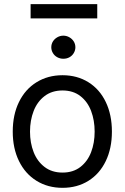

<svg xmlns="http://www.w3.org/2000/svg" viewBox="-20 -903 607 934"><path d="M42 -262.7Q42 -344.7 72.3 -406.7Q102.5 -468.8 157.7 -502.9Q212.9 -537.1 284.2 -537.1Q355.5 -537.1 410.2 -502.9Q464.8 -468.8 494.6 -406.7Q524.4 -344.7 524.4 -262.7Q524.4 -181.6 494.6 -119.6Q464.8 -57.6 410.2 -23.4Q355.5 10.7 284.2 10.7Q212.9 10.7 157.7 -23.4Q102.5 -57.6 72.3 -119.6Q42 -181.6 42 -262.7ZM440.4 -262.7Q440.4 -317.4 423.3 -362.8Q406.2 -408.2 371.1 -435.5Q335.9 -462.9 284.2 -462.9Q232.4 -462.9 196.8 -435.5Q161.1 -408.2 143.6 -362.8Q126 -317.4 126 -262.7Q126 -208 143.6 -163.1Q161.1 -118.2 196.8 -90.8Q232.4 -63.5 284.2 -63.5Q335.9 -63.5 371.1 -90.8Q406.2 -118.2 423.3 -163.1Q440.4 -208 440.4 -262.7ZM229.5 -672.9Q229.5 -688.5 237.3 -701.2Q245.1 -713.9 258.8 -721.7Q272.5 -729.5 288.1 -729.5Q303.7 -729.5 317.4 -721.7Q331.1 -713.9 338.9 -701.2Q346.7 -688.5 346.7 -672.9Q346.7 -658.2 338.9 -645Q331.1 -631.8 317.9 -624.5Q304.7 -617.2 288.1 -617.2Q272.5 -617.2 258.8 -624.5Q245.1 -631.8 237.3 -645Q229.5 -658.2 229.5 -672.9ZM453.1 -813.5H128.9V-882.8H453.1Z"/></svg>

Font: Pretendard JP Variable
Style: Regular
Weight: 400
Designer: Base glyphs from Inter by Rasmus Andersson; Hangul glyphs from Noto Sans CJK(Source Han Sans) by Jang Soo-young and Kang
Foundry: Kil Hyung-jin
Version: Version 1.307;Glyphs 3.2 (3192)